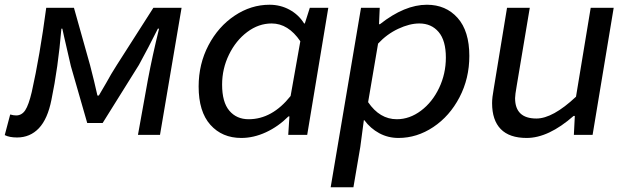

<svg xmlns="http://www.w3.org/2000/svg" viewBox="-52 -569 2644 810"><path d="M-32 1 -9 -86Q5 -82 16 -82Q40 -82 54.5 -104Q69 -126 82 -181Q116 -333 143 -536H260L328 -294Q346 -225 359 -166H365L396 -219Q416 -256 441 -295L595 -536H714L623 0H530L572 -233Q591 -334 619 -448H614Q573 -366 534 -295L381 -50H316L247 -290Q234 -344 218 -416L211 -448H207Q193 -282 165 -148Q149 -67 112 -28Q75 11 20 11Q-12 11 -32 1Z M786 -204Q786 -299 827.5 -378Q869 -457 938 -503Q1007 -549 1085 -549Q1131 -549 1169.5 -528Q1208 -507 1231 -470H1234L1255 -536H1333L1244 0H1164L1169 -78H1165Q1122 -35 1070 -11Q1018 13 966 13Q885 13 835.5 -42.5Q786 -98 786 -204ZM1174 -164 1215 -395Q1164 -470 1094 -470Q1039 -470 991 -434Q943 -398 914 -338.5Q885 -279 885 -212Q885 -138 915.5 -102Q946 -66 997 -66Q1096 -66 1174 -164Z M1471 -536H1550L1547 -467H1551Q1655 -549 1749 -549Q1829 -549 1878.5 -493.5Q1928 -438 1928 -333Q1928 -238 1886.5 -158.5Q1845 -79 1776 -33Q1707 13 1629 13Q1585 13 1548 -7Q1511 -27 1485 -62H1483L1468 51L1439 221H1343ZM1829 -326Q1829 -398 1798.5 -434Q1768 -470 1717 -470Q1676 -470 1628 -447.5Q1580 -425 1543 -385L1501 -138Q1550 -66 1622 -66Q1676 -66 1724 -102Q1772 -138 1800.5 -198Q1829 -258 1829 -326Z M2024 -134Q2024 -157 2031 -195L2087 -536H2183L2128 -208Q2121 -168 2121 -155Q2121 -69 2211 -69Q2280 -69 2378 -161L2440 -536H2537L2448 0H2369L2373 -80H2368Q2262 13 2170 13Q2097 13 2060.5 -24.5Q2024 -62 2024 -134Z"/></svg>

Font: Nebula Sans Medium
Style: Regular
Weight: 500
Italic angle: -9°
Designer: Paul D. Hunt for Adobe (as Source Sans)
Foundry: Nebula Entertainment & Broadcasting LLC
Version: Version 1.010